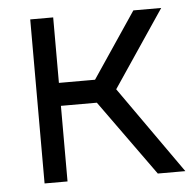

<svg xmlns="http://www.w3.org/2000/svg" viewBox="-44 -581 636 625"><g transform="rotate(-5 274.0 -268.0)"><path d="M268 -249V-319L414 -536H505L336 -285L537 0H447ZM77 -536H152V0H77ZM119 -322H322V-247H119Z"/></g></svg>

Font: Trafiko Sans Variable
Style: Regular
Weight: 400
Designer: Gumpita Rahayu / Trafiko
Foundry: Tokotype / Trafiko
Version: Version 0.001;FEAKit 1.0